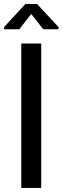

<svg xmlns="http://www.w3.org/2000/svg" viewBox="-32 -925 308 945"><path d="M170.9 0H72.8V-710.9H170.9ZM256.3 -791.5V-780.8H181.2L121.6 -856.4L63 -780.8H-11.7V-792L92.8 -905.3H150.4Z"/></svg>

Font: Franco
Style: Regular
Weight: 400
Designer: Google
Version: Version 1.200311; 2013